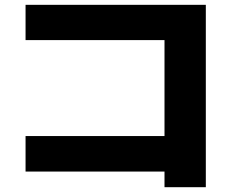

<svg xmlns="http://www.w3.org/2000/svg" viewBox="-20 -737 978 803"><path d="M668 45.9H840.8V-716.8H86.9V-569.3H668V-168H86.9V-19.5H668Z"/></svg>

Font: Pretendard Black
Style: Regular
Weight: 900
Designer: Base glyphs from Inter by Rasmus Andersson; Hangeul glyphs from Noto Sans CJK(Source Han Sans) by Jang Soo-young and Kan
Foundry: Kil Hyung-jin
Version: Version 1.309;Glyphs 3.2 (3225)